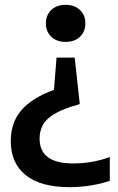

<svg xmlns="http://www.w3.org/2000/svg" viewBox="-20 -573 488 793"><path d="M251 -553Q287 -553 309.8 -532.2Q332.5 -511.5 332.5 -476.5Q332.5 -442 310.2 -421Q288 -400 251 -400Q214 -400 191.8 -421.2Q169.5 -442.5 169.5 -476.5Q169.5 -510.5 191.8 -531.8Q214 -553 251 -553ZM288.5 -335 309.5 -143Q245.5 -125.5 209.2 -105Q173 -84.5 158.2 -59Q143.5 -33.5 143.5 -0.5Q143.5 102 281.5 102Q362.5 102 433.5 75.5V173.5Q401 185.5 355.8 192.8Q310.5 200 267.5 200Q147.5 200 86 150.2Q24.5 100.5 24.5 10Q24.5 -67 68.5 -118Q112.5 -169 203 -202L213.5 -335Z"/></svg>

Font: Encode Sans Semi Condensed SemiBold
Style: Regular
Weight: 600
Width: 4
Designer: Multiple Designers
Foundry: Impallari Type
Version: Version 3.000; ttfautohint (v1.8.3) -l 8 -r 50 -G 200 -x 14 